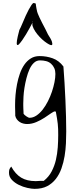

<svg xmlns="http://www.w3.org/2000/svg" viewBox="-20 -840 481 1261"><path d="M39.1 294.9Q39.1 281.2 41.5 273.4Q43.9 265.6 53.7 253.9Q81.1 303.7 119.1 326.7Q157.2 349.6 214.8 349.6Q216.8 349.6 224.6 349.1Q232.4 348.6 241.2 348.1Q250 347.7 257.3 347.7Q264.6 347.7 267.6 347.7Q300.8 321.3 319.3 285.6Q337.9 250 347.2 210Q356.4 169.9 359.4 127.9Q362.3 85.9 362.3 46.9Q362.3 25.4 361.8 7.8Q361.3 -9.8 359.4 -26.4Q357.4 -43 354.5 -62Q351.6 -81.1 346.7 -106.4Q346.7 -106.4 344.7 -107.4Q342.8 -108.4 340.8 -108.4Q333 -108.4 314.9 -95.7Q296.9 -83 272.5 -66.9Q248 -50.8 218.3 -38.1Q188.5 -25.4 158.2 -25.4Q145.5 -25.4 132.3 -28.8Q119.1 -32.2 108.9 -39.1Q98.6 -45.9 90.8 -56.2Q83 -66.4 80.1 -80.1Q80.1 -84 80.1 -94.2Q80.1 -104.5 79.6 -116.2Q79.1 -127.9 79.1 -138.7V-153.3Q79.1 -182.6 82 -216.8Q85 -251 91.8 -286.6Q98.6 -322.3 110.4 -356Q122.1 -389.6 140.1 -415.5Q158.2 -441.4 182.6 -456.5Q207 -471.7 240.2 -471.7Q285.2 -471.7 326.2 -457Q367.2 -442.4 396.5 -403.3Q400.4 -352.5 403.8 -295.9Q407.2 -239.3 409.7 -182.6Q412.1 -126 413.6 -72.8Q415 -19.5 415 23.4Q415 59.6 413.1 101.6Q411.1 143.6 404.3 185.1Q397.5 226.6 383.8 265.6Q370.1 304.7 346.7 335Q323.2 365.2 289.6 382.8Q255.9 400.4 207 400.4Q188.5 400.4 159.7 394Q130.9 387.7 104 374.5Q77.1 361.3 58.1 341.3Q39.1 321.3 39.1 294.9ZM134.8 -92.8Q136.7 -89.8 141.6 -85Q146.5 -80.1 152.8 -76.2Q159.2 -72.3 164.6 -69.3Q169.9 -66.4 173.8 -66.4Q197.3 -66.4 219.2 -81.1Q241.2 -95.7 260.3 -120.1Q279.3 -144.5 294.9 -175.3Q310.5 -206.1 321.3 -238.3Q332 -270.5 337.9 -300.3Q343.8 -330.1 343.8 -354.5Q343.8 -376 336.4 -392.6Q329.1 -409.2 315.4 -421.4Q301.8 -433.6 283.2 -438.5Q264.6 -443.4 242.2 -443.4Q219.7 -443.4 202.6 -427.2Q185.5 -411.1 173.8 -385.3Q162.1 -359.4 153.8 -326.7Q145.5 -293.9 140.6 -263.2Q135.7 -232.4 134.3 -205.1Q132.8 -177.7 132.8 -161.1Q132.8 -156.2 132.8 -147Q132.8 -137.7 133.3 -127.4Q133.8 -117.2 134.3 -107.4Q134.8 -97.7 134.8 -92.8ZM107.4 -643.6Q109.4 -646.5 116.2 -661.1Q123 -675.8 131.3 -695.8Q139.6 -715.8 149.4 -737.8Q159.2 -759.8 168.9 -777.3Q178.7 -794.9 187 -807.6Q195.3 -820.3 202.1 -820.3Q203.1 -820.3 208 -818.8Q212.9 -817.4 214.8 -816.4Q214.8 -812.5 216.3 -803.2Q217.8 -793.9 219.7 -783.2Q221.7 -772.5 224.1 -762.7Q226.6 -752.9 228.5 -750Q231.4 -741.2 239.7 -724.1Q248 -707 257.8 -687.5Q267.6 -668 278.3 -648.4L294.9 -614.3Q316.4 -582 321.3 -565.4Q326.2 -548.8 321.3 -544.9Q316.4 -541 303.2 -547.9Q290 -554.7 273.4 -567.4Q256.8 -580.1 240.2 -597.7Q223.6 -615.2 211.4 -633.8Q199.2 -652.3 193.4 -670.9Q191.4 -681.6 193.4 -692.4Q192.4 -689.5 191.4 -687.5Q184.6 -673.8 174.3 -655.3Q164.1 -636.7 151.4 -615.2Q138.7 -593.8 126.5 -576.7Q114.3 -559.6 105.5 -550.3Q96.7 -541 92.3 -545.9Q87.9 -550.8 91.3 -573.7Q94.7 -596.7 107.4 -643.6ZM196.3 -702.1Q193.4 -697.3 193.4 -693.4Q197.3 -701.2 196.3 -702.1Z"/></svg>

Font: The Girl Next Door
Style: Regular
Weight: 400
Designer: Kimberly Geswein
Foundry: Kimberly Geswein
Version: Version 1.002 2010